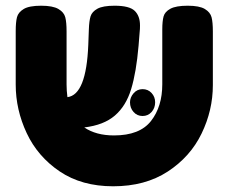

<svg xmlns="http://www.w3.org/2000/svg" viewBox="-20 -640 800 672"><path d="M35 0ZM725 -530V-342Q725 -254 685.5 -172.5Q646 -91 567 -39.5Q488 12 376 12Q266 12 189 -40Q112 -92 73.5 -174Q35 -256 35 -344V-531Q35 -563 39.5 -580Q44 -597 63 -608.5Q82 -620 124 -620Q165 -620 184.5 -608.5Q204 -597 208.5 -579.5Q213 -562 213 -530V-344Q213 -323 216 -300Q282 -308 289 -483L291 -537Q292 -567 297 -583Q302 -599 321 -609.5Q340 -620 381 -620Q433 -620 451.5 -602Q470 -584 470 -551Q470 -537 469 -530L465 -480Q457 -387 439 -328Q421 -269 382 -235.5Q343 -202 275 -194Q316 -166 379 -166Q469 -166 508.5 -216.5Q548 -267 548 -345V-537Q548 -566 552.5 -582.5Q557 -599 576.5 -609.5Q596 -620 637 -620Q678 -620 697 -608.5Q716 -597 720.5 -579.5Q725 -562 725 -530ZM523 -282Q523 -262 510.5 -248Q498 -234 479 -234Q460 -234 447.5 -248Q435 -262 435 -282Q435 -299 447.5 -313.5Q460 -328 479 -328Q498 -328 510.5 -314.5Q523 -301 523 -282Z"/></svg>

Font: Fredoka One
Style: Regular
Weight: 400
Designer: Milena B. Brandão, Ben Nathan
Version: Version 2.000; ttfautohint (v1.5.33-1714) -l 8 -r 50 -G 200 